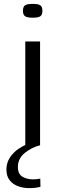

<svg xmlns="http://www.w3.org/2000/svg" viewBox="-20 -747 336 987"><path d="M148 -656Q120 -656 109 -663.5Q98 -671 98 -691Q98 -712 108.5 -719.5Q119 -727 148 -727Q177 -727 187.5 -719.5Q198 -712 198 -691Q198 -671 187.5 -663.5Q177 -656 148 -656ZM110 0V-534H186V0ZM129 220Q100 220 73.5 210.5Q47 201 30 180Q13 159 13 124Q13 90 31.5 62Q50 34 80.5 14.5Q111 -5 146 -13L185 0Q142 11 107 39.5Q72 68 72 111Q72 148 95.5 161.5Q119 175 149 175Q161 175 170 174Q179 173 187 171L188 213Q166 220 129 220Z"/></svg>

Font: Georama ExtraExtended Light
Style: Regular
Weight: 300
Width: 8
Designer: Jean-Baptiste Levee
Foundry: Production Type
Version: Version 1.000